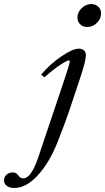

<svg xmlns="http://www.w3.org/2000/svg" viewBox="-158 -704 517 944"><path d="M271 -571.3Q250 -571.3 236.3 -584.5Q222.7 -597.7 222.7 -617.7Q222.7 -644 243.7 -664.1Q264.6 -684.1 290.5 -684.1Q311.5 -684.1 325.2 -671.1Q338.9 -658.2 338.9 -638.2Q338.9 -611.3 318.4 -591.3Q297.9 -571.3 271 -571.3ZM-87.9 220.2Q-110.8 220.2 -124.5 210Q-138.2 199.7 -138.2 183.1Q-138.2 165 -125.2 154.3Q-112.3 143.6 -94.2 143.6Q-78.1 143.6 -66.9 159.7Q-58.1 172.9 -43.5 172.9Q-4.4 172.9 31.2 66.4L160.6 -318.8Q185.1 -390.6 185.1 -403.8Q185.1 -407.2 181.6 -407.2Q171.9 -407.2 139.4 -386Q106.9 -364.7 60.1 -323.7L44.4 -337.4Q89.8 -390.6 145 -427.7Q200.2 -464.8 229.5 -464.8Q246.1 -464.8 255.1 -456.1Q264.2 -447.3 264.2 -431.6Q264.2 -404.8 234.4 -315.4L181.6 -157.2Q162.6 -100.6 124 -2.9Q84.5 96.2 27.6 158.2Q-29.3 220.2 -87.9 220.2Z"/></svg>

Font: Elstob 6pt
Style: Italic
Weight: 400
Italic angle: -20°
Designer: Peter S. Baker
Version: Version 1.015